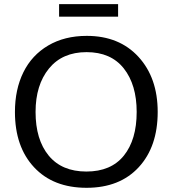

<svg xmlns="http://www.w3.org/2000/svg" viewBox="-20 -897 834 928"><path d="M265.6 -816.4V-877H550.8V-816.4ZM398.4 10.7Q237.3 10.7 144.8 -88.4Q52.2 -187.5 52.2 -356Q52.2 -464.8 93 -547.6Q133.8 -630.4 212.9 -677Q292 -723.6 399.4 -723.6Q556.2 -723.6 649.2 -622.3Q742.2 -521 742.2 -356Q742.2 -188 650.4 -88.6Q558.6 10.7 398.4 10.7ZM397.5 -67.9Q516.6 -67.9 578.6 -144.8Q640.6 -221.7 640.6 -356Q640.6 -487.3 578.4 -566.2Q516.1 -645 398.4 -645Q281.2 -645 216.6 -565.7Q151.9 -486.3 151.9 -356Q151.9 -222.2 215.3 -145Q278.8 -67.9 397.5 -67.9Z"/></svg>

Font: Muli
Style: Regular
Weight: 400
Designer: Vernon Adams
Foundry: newtypography
Version: Version 2; ttfautohint (v1.00rc1.6-4cba) -l 8 -r 50 -G 200 -